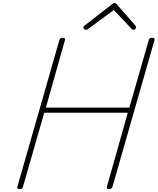

<svg xmlns="http://www.w3.org/2000/svg" viewBox="-20 -1272 1072 1306"><path d="M113 14Q93 14 98 -1L384 -1000Q387 -1008 391.5 -1011.5Q396 -1015 407 -1015Q427 -1015 422 -1000L292 -540H860L992 -1000Q994 -1008 999 -1011.5Q1004 -1015 1015 -1015Q1035 -1015 1031 -1000L745 -1Q742 6 738 10Q734 14 722 14Q702 14 707 -1L849 -505H281L136 -1Q134 6 129.5 10Q125 14 113 14ZM565 -1069Q558 -1069 552.5 -1073.5Q547 -1078 547 -1084Q547 -1088 548.5 -1091Q550 -1094 555 -1098L742 -1243Q748 -1248 751.5 -1250Q755 -1252 759 -1252Q763 -1252 766.5 -1249.5Q770 -1247 774 -1243L901 -1098Q903 -1095 904.5 -1092Q906 -1089 906 -1086Q906 -1079 900 -1074Q894 -1069 887 -1069Q884 -1069 880.5 -1071Q877 -1073 874 -1077L754 -1204L582 -1077Q576 -1072 572.5 -1070.5Q569 -1069 565 -1069Z"/></svg>

Font: Playwrite AU QLD Thin
Style: Regular
Weight: 250
Designer: Veronika Burian, José Scaglione
Foundry: TypeTogether
Version: Version 1.002